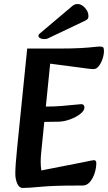

<svg xmlns="http://www.w3.org/2000/svg" viewBox="-20 -921 536 953"><path d="M93 12Q75 12 65.5 -10Q56 -32 56 -59Q56 -98 65 -186L115 -680H269Q340 -680 381.5 -682.5Q423 -685 444.5 -687.5Q466 -690 476 -690Q487 -690 491.5 -686.5Q496 -683 496 -668Q496 -650 489 -629Q482 -608 470.5 -593Q459 -578 444 -578Q434 -578 411 -581Q388 -584 359 -588L229 -605L184 -159Q182 -138 182 -117Q182 -96 185 -75L399 -117Q417 -121 429.5 -123.5Q442 -126 446 -126Q458 -126 458 -112Q458 -87 449.5 -61Q441 -35 426 -17.5Q411 0 389 0H359Q247 0 183 6Q119 12 93 12ZM144 -315 157 -392H205Q248 -392 286 -395Q324 -398 350 -401Q376 -404 383 -404Q391 -404 395 -399.5Q399 -395 399 -387Q399 -372 379 -356Q359 -340 329.5 -329Q300 -318 272 -317ZM179 -756Q171 -750 171 -743Q171 -736 179.5 -731.5Q188 -727 197 -727Q202 -727 207.5 -727.5Q213 -728 219 -731L402 -818Q412 -823 415.5 -827.5Q419 -832 419 -840Q419 -857 410.5 -870.5Q402 -884 390 -892.5Q378 -901 365 -901Q351 -901 340 -892Z"/></svg>

Font: Alkatra
Style: Regular
Weight: 400
Designer: Suman Bhandary
Version: Version 1.100;gftools[0.9.22]